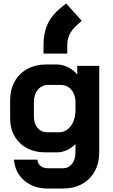

<svg xmlns="http://www.w3.org/2000/svg" viewBox="-20 -876 646 1099"><path d="M60 38H194Q196 60 212 73.5Q228 87 252 87H342Q373 87 392.5 61.5Q412 36 412 -5V-52Q392 -30 363.5 -17Q335 -4 309 -4H240Q149 -4 93.5 -58Q38 -112 38 -200V-302Q38 -363 64 -409.5Q90 -456 137 -481.5Q184 -507 245 -507H303Q337 -507 369.5 -491Q402 -475 422 -449V-499H548V-5Q548 57 522.5 104Q497 151 450 177Q403 203 342 203H252Q172 203 119 157.5Q66 112 60 38ZM318 -119Q356 -119 382 -150.5Q408 -182 412 -233V-302Q408 -342 385 -366Q362 -390 327 -390H257Q220 -390 197 -363Q174 -336 174 -292V-210Q174 -169 195 -144Q216 -119 249 -119ZM229 -618Q229 -687 252.5 -738Q276 -789 325 -829L359 -856L448 -757L418 -730Q365 -683 365 -618V-569H229Z"/></svg>

Font: Bai Jamjuree
Style: Bold
Weight: 700
Designer: Katatrad Aksorn Co.,Ltd.
Foundry: Cadson Demak Co.,Ltd.
Version: Version 1.000; ttfautohint (v1.6)